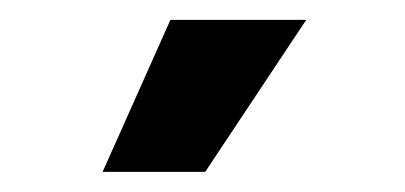

<svg xmlns="http://www.w3.org/2000/svg" viewBox="-20 -787 405 192"><path d="M150.4 -767.1H286.2L185.2 -615.1H82.6Z"/></svg>

Font: Raveo Variable
Style: Regular
Weight: 400
Designer: Jakub Foglar, Rasmus Andersson (Inter)
Foundry: Jakubfoglar.com
Version: Version 1.000;Glyphs 3.2.3 (3260)